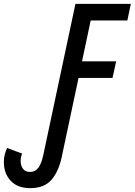

<svg xmlns="http://www.w3.org/2000/svg" viewBox="-93 -734 698 995"><path d="M64 241Q-2 241 -37.5 203Q-73 165 -73 106Q-73 85 -68.5 67Q-64 49 -56 33L22 62Q14 78 14 101Q14 124 26 140.5Q38 157 63 157Q90 157 106 135Q122 113 131 71L298 -714H585L567 -628H377L332 -416H509L490 -330H314L227 79Q211 155 173.5 198Q136 241 64 241Z"/></svg>

Font: Noto Sans Condensed Medium
Style: Italic
Weight: 500
Width: 3
Italic angle: -12°
Designer: Monotype Design Team
Foundry: Monotype Imaging Inc.
Version: Version 2.013; ttfautohint (v1.8.4.7-5d5b)